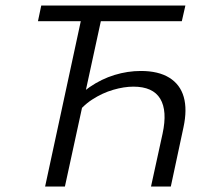

<svg xmlns="http://www.w3.org/2000/svg" viewBox="-20 -678 760 698"><path d="M529 0 571 -192Q589 -275 562.5 -319Q536 -363 465 -363Q431 -363 391.5 -351.5Q352 -340 315 -316Q278 -292 251 -253L225 -286Q263 -332 306 -361.5Q349 -391 396.5 -405.5Q444 -420 492 -420Q556 -420 595.5 -395.5Q635 -371 648 -325.5Q661 -280 647 -215L601 0ZM144 0 286 -658H359L216 0ZM118 -601 130 -658H654L641 -601Z"/></svg>

Font: Ysabeau Infant
Style: Italic
Weight: 400
Italic angle: -12°
Designer: Christian Thalmann (Catharsis Fonts)
Version: Version 2.001;gftools[0.9.30]; featfreeze: ss01,ss02,lnum